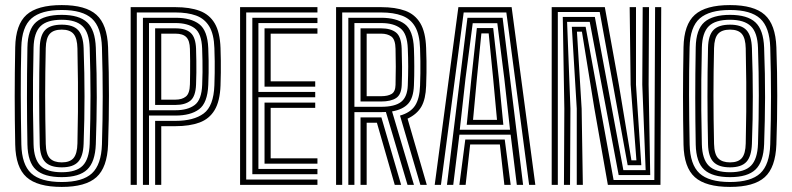

<svg xmlns="http://www.w3.org/2000/svg" viewBox="-20 -724 3102 752"><path d="M221.9 8.1Q126.6 8.1 84 -30.1Q41.3 -68.3 39.6 -157.7Q38.6 -207.3 38.1 -253.6Q37.6 -299.8 37.6 -345.6Q37.6 -391.3 38.1 -438.9Q38.6 -486.6 39.6 -538.8Q41.3 -627.9 83.9 -666Q126.5 -704.1 221.9 -704.1Q315.5 -704.1 357.7 -666.1Q400 -628.1 403.3 -539Q405.1 -487.7 405.9 -441Q406.7 -394.3 406.7 -348.8Q406.7 -303.4 405.9 -256.5Q405.1 -209.5 403.3 -157.7Q400 -68.1 357.7 -30Q315.4 8.1 221.9 8.1ZM221.9 -11.1Q303.3 -11.1 340.1 -45.1Q376.8 -79.2 379.3 -158.5Q380.8 -207.8 381.5 -254Q382.3 -300.2 382.3 -345.8Q382.3 -391.5 381.6 -438.9Q380.9 -486.4 379.3 -538.2Q376.8 -617.3 340 -651.1Q303.2 -684.9 221.9 -684.9Q141.2 -684.9 103.3 -651.9Q65.3 -618.9 63.4 -538.2Q62.2 -491 61.7 -445.2Q61.2 -399.3 61.3 -353Q61.4 -306.7 62 -258.5Q62.6 -210.3 63.6 -158.5Q65.3 -79.5 102.1 -45.3Q139 -11.1 221.9 -11.1ZM221.9 -30.2Q153.2 -30.2 121 -59.1Q88.9 -88.1 87.4 -158.4Q86.6 -203.4 86.1 -248.5Q85.6 -293.7 85.6 -340.3Q85.6 -386.8 86 -436Q86.4 -485.2 87.4 -538.2Q88.7 -608.9 121.4 -637.4Q154.2 -665.8 221.9 -665.8Q289.9 -665.8 321.3 -636.4Q352.7 -607 355.3 -537.6Q357.3 -484 358.2 -435.8Q359.1 -387.6 359 -342.2Q358.9 -296.7 357.9 -251.7Q356.9 -206.6 355.3 -159.3Q352.7 -89.8 321.6 -60Q290.5 -30.2 221.9 -30.2ZM221.9 -49.4Q278.6 -49.4 303.9 -75.1Q329.2 -100.8 331.3 -160.1Q332.9 -211.1 333.7 -258.1Q334.5 -305.1 334.5 -350.5Q334.5 -395.8 333.7 -441.8Q332.9 -487.7 331.3 -536.6Q329.4 -596.5 303.3 -621.5Q277.3 -646.6 221.9 -646.6Q163.9 -646.6 138.4 -621.2Q112.9 -595.8 111.4 -537.4Q109.9 -470.6 109.3 -411.2Q108.7 -351.9 109.2 -291Q109.7 -230.2 111.4 -159.2Q112.9 -100.4 138.5 -74.9Q164.2 -49.4 221.9 -49.4ZM221.9 -68.6Q177.1 -68.6 156.9 -89.7Q136.7 -110.7 135.6 -159.3Q134.6 -207.2 134 -253.7Q133.4 -300.2 133.4 -346.6Q133.4 -393.1 133.9 -440.5Q134.4 -487.9 135.6 -537.4Q136.7 -585.6 156.9 -606.5Q177.1 -627.4 221.9 -627.4Q266.3 -627.4 286 -606.1Q305.8 -584.8 307.5 -535.8Q309.3 -483.6 310.2 -437.2Q311 -390.8 311 -346.5Q311 -302.2 310.2 -256.8Q309.3 -211.3 307.5 -160.8Q305.8 -111.8 286.1 -90.2Q266.4 -68.6 221.9 -68.6ZM221.9 -88Q253.9 -88 268.2 -105.1Q282.5 -122.3 283.3 -162.5Q284.8 -229 285.3 -286.4Q285.8 -343.8 285.3 -403Q284.8 -462.2 283.3 -534.2Q282.5 -573.8 268.3 -590.9Q254.1 -608 221.9 -608Q190.1 -608 175.2 -591.8Q160.2 -575.5 159.2 -535.7Q158.1 -488.1 157.5 -442Q156.9 -396 156.9 -350.1Q156.9 -304.2 157.5 -257.3Q158 -210.3 159.2 -160.6Q160.2 -119.4 175.7 -103.7Q191.2 -88 221.9 -88Z M491.8 0V-696H667.2Q723.2 -696 761.7 -681.7Q800.3 -667.4 820.9 -632.7Q841.5 -597.9 843.7 -536.3Q844.5 -511 844.9 -487.1Q845.2 -463.2 844.9 -439.3Q844.6 -415.3 843.7 -389.5Q841.5 -327.7 820.6 -292.9Q799.8 -258.2 761.2 -244Q722.7 -229.8 667.1 -229.8H611.6V0H587.6V-250.6H667.1Q738.7 -250.6 777.7 -279.5Q816.8 -308.3 819.7 -390.1Q820.6 -415.5 820.9 -437.9Q821.2 -460.3 821 -483.8Q820.9 -507.3 819.7 -535.6Q817.9 -590.3 799.6 -620.6Q781.3 -650.9 748 -663.1Q714.7 -675.2 667.2 -675.2H515.8V0ZM539.8 0V-654.4H667.2Q727.9 -654.4 760.5 -629.3Q793 -604.1 795.7 -535.4Q796.8 -509.7 797.1 -486Q797.4 -462.3 797.1 -439.1Q796.8 -415.9 795.7 -391.3Q792.8 -320.8 759.7 -296.1Q726.7 -271.4 667.1 -271.4H563.6V0ZM563.6 -292.2H667.1Q715.1 -292.2 742.5 -312.7Q769.8 -333.1 771.9 -392.4Q773.1 -418.6 773.2 -441.2Q773.4 -463.8 773 -486.2Q772.6 -508.7 771.7 -534.3Q769.4 -592.9 742.6 -613.3Q715.8 -633.7 667.2 -633.7H563.6ZM587.6 -313V-613H667.2Q707.8 -613 727 -595.1Q746.3 -577.1 747.9 -533.1Q748.7 -507.5 749 -485Q749.4 -462.5 749.1 -440.3Q748.9 -418.2 747.9 -393.1Q746.2 -346.5 725.7 -329.7Q705.2 -313 667.1 -313ZM611.6 -333.7H667.1Q692.8 -333.7 707.9 -345.8Q723.1 -357.8 723.9 -394Q724.4 -413.6 724.6 -437.4Q724.8 -461.2 724.7 -485.8Q724.6 -510.3 723.9 -532.3Q723.2 -564.8 709.7 -578.5Q696.3 -592.2 667.2 -592.2H611.6Z M920.3 0V-696H1223.3V-675.2H944.3V-20.8H1223.3V0ZM1016.1 -83V-322.2H1214.6V-301.5H1040.1V-103.8H1223.3V-83ZM968.3 -41.6V-654.4H1223.3V-633.7H992.1V-363.8H1214.6V-343H992.1V-62.3H1223.3V-41.6ZM1016.1 -384.5V-613H1223.3V-592.2H1040.1V-405.4H1214.6V-384.5Z M1296.3 0V-696H1472.8Q1528.7 -696 1567.2 -681.9Q1605.7 -667.7 1626.3 -632.9Q1646.9 -598.1 1649 -536.3Q1650.1 -508.3 1650.4 -485.3Q1650.7 -462.2 1650.4 -439.1Q1650.2 -416 1649 -387.6Q1647.3 -336.3 1630.6 -306.7Q1613.8 -277 1576.3 -259.2L1651.6 0H1626.4L1546.7 -271.3Q1587.6 -282.9 1605.6 -310.3Q1623.5 -337.7 1625.2 -388.4Q1626.2 -413.1 1626.5 -436.9Q1626.8 -460.7 1626.5 -485Q1626.2 -509.4 1625.2 -535.5Q1623.4 -589.1 1605.8 -619.6Q1588.1 -650 1554.8 -662.6Q1521.6 -675.2 1472.8 -675.2H1320.3V0ZM1392.1 0V-264.1H1445.7Q1452.7 -264.1 1459.8 -264.1Q1466.9 -264.1 1473.8 -264.1L1551.1 0H1526.1L1456.2 -243.3Q1453.7 -243.3 1451.4 -243.3Q1449 -243.3 1446.5 -243.3H1416.1V0ZM1344.3 0V-654.4H1472.8Q1532.4 -654.4 1565.4 -629.8Q1598.4 -605.2 1601.2 -533.9Q1602.5 -501.1 1602.6 -464.1Q1602.8 -427 1601.2 -389.2Q1599.3 -340.5 1578.5 -317.7Q1557.7 -295 1515.6 -287.6L1601.3 0H1576.1L1491.4 -285.5Q1486.8 -285.1 1482 -285Q1477.2 -284.9 1472.6 -284.9H1368.1V0ZM1368.1 -305.7H1472.6Q1526.1 -305.7 1550.8 -324.8Q1575.5 -343.9 1577.2 -390Q1578.7 -430.4 1578.8 -463.3Q1578.8 -496.3 1577.2 -533.9Q1575.1 -592.1 1548.6 -612.9Q1522.1 -633.7 1472.8 -633.7H1368.1ZM1392.1 -326.5V-613H1472.8Q1510.4 -613 1531.1 -596.7Q1551.7 -580.3 1553.2 -533.3Q1554.5 -493.7 1554.7 -462Q1554.9 -430.2 1553.4 -391Q1552 -353.6 1531.6 -340.1Q1511.1 -326.5 1472.6 -326.5ZM1416.1 -347.2H1472.6Q1499 -347.2 1513.8 -356.1Q1528.6 -365 1529.2 -391.5Q1530.3 -432.6 1530.2 -463.1Q1530.1 -493.6 1529.2 -532.5Q1528.5 -569.1 1513.1 -580.7Q1497.6 -592.2 1472.8 -592.2H1416.1Z M1682.6 0 1775.3 -696H1983.9L2076.7 0H2052.4L1963.2 -675.1H1796.1L1707 0ZM1779.2 0 1802.4 -177.5H1956.9L1980.2 0H1955.4L1937.8 -158.3H1821.5L1803.7 0ZM1730.6 0 1810.8 -654.2H1948.6L2028.8 0H2004.2L1980 -196.6H1779.4L1755.2 0ZM1780.8 -216H1977.6L1955.2 -416.5L1927.8 -633.2H1831.5L1803.2 -416.5ZM1808 -235.2 1826.2 -416.5 1847.7 -614.1H1911.7L1933.8 -416.5L1951.4 -235.2ZM1832.7 -254.4H1926.6L1911.5 -416.5L1894 -593.1H1865.4L1847.8 -416.5Z M2140.8 0V-696H2348.9L2403.9 -392.3L2453.1 -96.1H2472.6L2450 -392.2L2446.2 -696H2471V-392.2L2491.8 -76.9H2438.4L2328.9 -676.9H2164.8V0ZM2188.8 0 2190.3 -298.3 2184.2 -657.6H2309.8L2421.5 -57.7H2508.8L2495.6 -392.2L2497.2 -696H2522L2520.4 -392.2L2526.7 -38.4H2403.1L2289.8 -638.3H2201.1L2214.2 -298.3L2212.6 0ZM2239 0V-298.3L2219.6 -619.1H2273.7L2383.2 -19.1H2542.8L2545.8 -696H2569.8L2566.8 0H2360.8L2307.7 -300.9L2259.2 -599.9H2239.7L2258.1 -298.3L2262.8 0Z M2839.4 8.1Q2744.1 8.1 2701.5 -30.1Q2658.8 -68.3 2657.1 -157.7Q2656.1 -207.3 2655.6 -253.6Q2655.1 -299.8 2655.1 -345.6Q2655.1 -391.3 2655.6 -438.9Q2656.1 -486.6 2657.1 -538.8Q2658.8 -627.9 2701.4 -666Q2744 -704.1 2839.4 -704.1Q2933 -704.1 2975.2 -666.1Q3017.5 -628.1 3020.8 -539Q3022.6 -487.7 3023.4 -441Q3024.2 -394.3 3024.2 -348.8Q3024.2 -303.4 3023.4 -256.5Q3022.6 -209.5 3020.8 -157.7Q3017.5 -68.1 2975.2 -30Q2932.9 8.1 2839.4 8.1ZM2839.4 -11.1Q2920.8 -11.1 2957.6 -45.1Q2994.3 -79.2 2996.8 -158.5Q2998.3 -207.8 2999 -254Q2999.8 -300.2 2999.8 -345.8Q2999.8 -391.5 2999.1 -438.9Q2998.4 -486.4 2996.8 -538.2Q2994.3 -617.3 2957.5 -651.1Q2920.7 -684.9 2839.4 -684.9Q2758.7 -684.9 2720.8 -651.9Q2682.8 -618.9 2680.9 -538.2Q2679.7 -491 2679.2 -445.2Q2678.7 -399.3 2678.8 -353Q2678.9 -306.7 2679.5 -258.5Q2680.1 -210.3 2681.1 -158.5Q2682.8 -79.5 2719.6 -45.3Q2756.5 -11.1 2839.4 -11.1ZM2839.4 -30.2Q2770.7 -30.2 2738.5 -59.1Q2706.4 -88.1 2704.9 -158.4Q2704.1 -203.4 2703.6 -248.5Q2703.1 -293.7 2703.1 -340.3Q2703.1 -386.8 2703.5 -436Q2703.9 -485.2 2704.9 -538.2Q2706.2 -608.9 2738.9 -637.4Q2771.7 -665.8 2839.4 -665.8Q2907.4 -665.8 2938.8 -636.4Q2970.2 -607 2972.8 -537.6Q2974.8 -484 2975.7 -435.8Q2976.6 -387.6 2976.5 -342.2Q2976.4 -296.7 2975.4 -251.7Q2974.4 -206.6 2972.8 -159.3Q2970.2 -89.8 2939.1 -60Q2908 -30.2 2839.4 -30.2ZM2839.4 -49.4Q2896.1 -49.4 2921.4 -75.1Q2946.7 -100.8 2948.8 -160.1Q2950.4 -211.1 2951.2 -258.1Q2952 -305.1 2952 -350.5Q2952 -395.8 2951.2 -441.8Q2950.4 -487.7 2948.8 -536.6Q2946.9 -596.5 2920.8 -621.5Q2894.8 -646.6 2839.4 -646.6Q2781.4 -646.6 2755.9 -621.2Q2730.4 -595.8 2728.9 -537.4Q2727.4 -470.6 2726.8 -411.2Q2726.2 -351.9 2726.7 -291Q2727.2 -230.2 2728.9 -159.2Q2730.4 -100.4 2756 -74.9Q2781.7 -49.4 2839.4 -49.4ZM2839.4 -68.6Q2794.6 -68.6 2774.4 -89.7Q2754.2 -110.7 2753.1 -159.3Q2752.1 -207.2 2751.5 -253.7Q2750.9 -300.2 2750.9 -346.6Q2750.9 -393.1 2751.4 -440.5Q2751.9 -487.9 2753.1 -537.4Q2754.2 -585.6 2774.4 -606.5Q2794.6 -627.4 2839.4 -627.4Q2883.8 -627.4 2903.5 -606.1Q2923.3 -584.8 2925 -535.8Q2926.8 -483.6 2927.7 -437.2Q2928.5 -390.8 2928.5 -346.5Q2928.5 -302.2 2927.7 -256.8Q2926.8 -211.3 2925 -160.8Q2923.3 -111.8 2903.6 -90.2Q2883.9 -68.6 2839.4 -68.6ZM2839.4 -88Q2871.4 -88 2885.7 -105.1Q2900 -122.3 2900.8 -162.5Q2902.3 -229 2902.8 -286.4Q2903.3 -343.8 2902.8 -403Q2902.3 -462.2 2900.8 -534.2Q2900 -573.8 2885.8 -590.9Q2871.6 -608 2839.4 -608Q2807.6 -608 2792.7 -591.8Q2777.7 -575.5 2776.7 -535.7Q2775.6 -488.1 2775 -442Q2774.4 -396 2774.4 -350.1Q2774.4 -304.2 2775 -257.3Q2775.5 -210.3 2776.7 -160.6Q2777.7 -119.4 2793.2 -103.7Q2808.7 -88 2839.4 -88Z"/></svg>

Font: Big Shoulders Inline Text SC Thin
Style: Regular
Weight: 100
Designer: Patric King
Foundry: XO Type Co
Version: Version 2.002